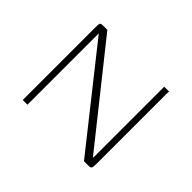

<svg xmlns="http://www.w3.org/2000/svg" viewBox="-103 -633 807 807"><g transform="rotate(45 300.5 -230.0)"><path d="M95 0V-426Q95 -450 97 -455Q99 -460 113 -460H138L475 -37L476 -45V-460H506Q505 -459 504.5 -454.5Q504 -450 504 -445Q504 -440 504 -434V-33Q504 -10 501 -5Q498 0 484 0H459L123 -424V-418V0Z"/></g></svg>

Font: Genos ExtraLight
Style: Regular
Weight: 250
Designer: Robert E. Leuschke
Foundry: Robert E. Leuschke
Version: Version 1.010